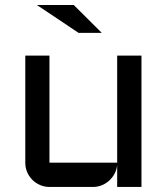

<svg xmlns="http://www.w3.org/2000/svg" viewBox="-20 -740 660 760"><path d="M80.1 -520H175.8V-96.2H443.8V-520H540V0H443.8V-87.9Q442.4 -69.8 434.1 -53.7Q425.8 -37.6 412.8 -25.6Q399.9 -13.7 383.3 -6.8Q366.7 0 348.1 0H175.8Q156.2 0 138.7 -7.6Q121.1 -15.1 108.2 -28.1Q95.2 -41 87.6 -58.6Q80.1 -76.2 80.1 -96.2ZM382.8 -609.9H291L126 -720.2H272Z"/></svg>

Font: Aldrich
Style: Regular
Weight: 400
Designer: Matthew Desmond
Foundry: Matthew Desmond
Version: Version 1.002 2011